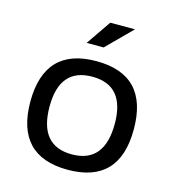

<svg xmlns="http://www.w3.org/2000/svg" viewBox="-105 -786 796 875"><g transform="rotate(15 293.0 -349.0)"><path d="M293 -73.2Q446.8 -73.2 446.8 -258.3Q446.8 -439.5 293 -439.5Q139.2 -439.5 139.2 -258.3Q139.2 -73.2 293 -73.2ZM48.8 -256.3Q48.8 -512.7 293 -512.7Q537.1 -512.7 537.1 -256.3Q537.1 -0.5 293 -0.5Q49.8 -0.5 48.8 -256.3ZM307.6 -698.2H424.3L307.6 -581.5H227.5Z"/></g></svg>

Font: Sansation
Style: Regular
Weight: 400
Designer: Bernd Montag
Version: Version 1.301